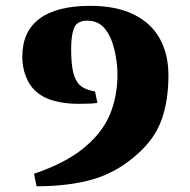

<svg xmlns="http://www.w3.org/2000/svg" viewBox="-20 -612 658 664"><path d="M386.2 -354.5Q386.2 -396.5 375.5 -440.9Q364.7 -485.4 342.8 -512.7Q320.3 -540.5 281.2 -540.5Q261.2 -540.5 248.5 -531.7Q226.1 -516.1 226.1 -440.9Q226.1 -399.9 231 -372.1Q235.8 -344.2 249 -325.7Q264.6 -303.2 308.6 -295.9L316.9 -256.3Q300.3 -252.9 250.5 -252.9Q204.1 -252.9 165.5 -263.7Q127 -274.4 101.6 -298.3Q81.1 -317.4 69.1 -348.4Q57.1 -379.4 57.1 -416Q57.1 -502.9 116.7 -547.4Q176.3 -591.8 292 -591.8Q381.8 -591.8 442.4 -562Q502.9 -532.2 532.7 -478.3Q562.5 -424.3 562.5 -351.1Q562.5 -265.1 539.3 -199.2Q516.1 -133.3 456.5 -80.1Q386.7 -17.1 303.2 7.6Q219.7 32.2 106.4 32.2L97.7 -11.2Q206.5 -47.9 270.3 -100.6Q334 -153.3 360.1 -216.1Q386.2 -278.8 386.2 -354.5Z"/></svg>

Font: Vesper Libre Heavy
Style: Regular
Weight: 900
Designer: Robert Keller & Kimya Gandhi
Foundry: Mota Italic
Version: Version 1.058